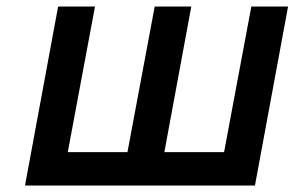

<svg xmlns="http://www.w3.org/2000/svg" viewBox="-20 -572 908 592"><path d="M57.1 0 159.2 -551.8H272.9L189 -103H373L457 -551.8H569.8L486.8 -103H670.9L754.9 -551.8H868.2L766.1 0Z"/></svg>

Font: Involve SemiBold Oblique
Style: Italic
Weight: 600
Italic angle: -10.5°
Designer: Stefan Peev
Foundry: Context Ltd.
Version: Version 1.001